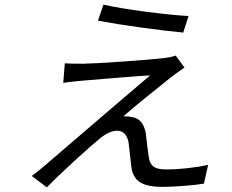

<svg xmlns="http://www.w3.org/2000/svg" viewBox="-20 -771 996 825"><path d="M424.4 -751.1Q495.7 -735.1 607.6 -720.5Q719.5 -706 790.1 -702.1L767.4 -631Q692.1 -638.1 586.1 -652.7Q480.1 -667.3 400.9 -682.2ZM772.7 -480.8Q738.6 -457.4 713.4 -437.9Q560.7 -316.4 509.9 -271H517.8Q535.5 -271 544.4 -268.1Q594.1 -262.8 606.2 -199.9Q615.1 -121.4 619.7 -94.1Q623.6 -66.8 640.1 -54.9Q656.6 -43 692.1 -43Q737.9 -43 788.4 -48.7Q838.8 -54.3 874.3 -62.9L856.2 18.1Q825.3 23.4 769.9 27.7Q714.5 32 676.8 32Q616.8 32 584.9 14Q552.9 -3.9 545.1 -49Q544 -55.8 532.3 -160.2Q522 -209.2 482.6 -209.2Q449.6 -209.2 408 -175.1Q371.8 -145.6 299 -78.8Q226.2 -12.1 181.5 34.1L116.5 -14.9Q145.2 -36.2 170.5 -57.9Q176.1 -62.9 275.9 -148.4Q375.7 -234 476 -320Q576.3 -405.9 625 -447.1Q581.7 -445 464.8 -435.2Q348 -425.4 329.2 -424Q308.9 -422.6 251.8 -415.1L258.5 -498.9Q280.9 -497.2 338.4 -497.2Q382.5 -497.9 509.6 -506.7Q636.7 -515.6 688.6 -522Q714.8 -525.2 735.1 -532Z"/></svg>

Font: Karasuma Gothic
Style: Italic
Weight: 400
Italic angle: -9.39999°
Designer: Rasmus Andersson / Ryoko Nishizuka
Foundry: Genbu
Version: Version 1.00